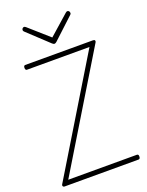

<svg xmlns="http://www.w3.org/2000/svg" viewBox="-200 -1225 1015 1322"><g transform="rotate(-20 307.5 -564.0)"><path d="M36 0Q30 0 26.5 -3Q23 -6 22.5 -10.5Q22 -15 25 -20L525 -844H66Q62 -844 58.5 -848Q55 -852 55 -862Q55 -871 58.5 -875Q62 -879 66 -879H563Q574 -879 577 -873Q580 -867 575 -859L75 -35H578Q583 -35 586.5 -31.5Q590 -28 590 -19Q590 -9 586.5 -4.5Q583 0 578 0ZM466 -1128Q473 -1128 477.5 -1122.5Q482 -1117 482 -1109Q482 -1106 481 -1103.5Q480 -1101 477 -1098L323 -955Q318 -951 314.5 -949Q311 -947 307 -947Q303 -947 299.5 -949Q296 -951 291 -955L137 -1099Q134 -1102 133 -1105Q132 -1108 132 -1110Q132 -1118 137 -1123Q142 -1128 148 -1128Q152 -1128 155 -1126Q158 -1124 161 -1122L307 -993L453 -1122Q456 -1124 459 -1126Q462 -1128 466 -1128Z"/></g></svg>

Font: Playwrite HR Lijeva Thin
Style: Regular
Weight: 250
Designer: Veronika Burian, José Scaglione
Foundry: TypeTogether
Version: Version 1.002